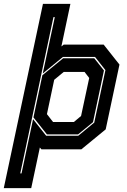

<svg xmlns="http://www.w3.org/2000/svg" viewBox="-68 -770 654 990"><path d="M-48.5 200 153.5 -750H295L248.5 -530.5L260.5 -540H466.5L548 -437L477 -103L351.5 0H145.5L137.5 -9.5L93 200ZM205.5 -141H313L350 -172L392 -368L368 -399H260.5L211.5 -358.5L174 -181.5ZM36.5 124H43L102.5 -155.5L170 -70H335.5L418 -138L475.5 -408.5L422 -476.5H256.5L152.5 -391L214.5 -681.5H207.5ZM174 -77 104.5 -164.5 150.5 -382 257.5 -469.5H418L468 -406.5L411.5 -140L334.5 -77Z"/></svg>

Font: Tourney ExtraBold
Style: Italic
Weight: 800
Italic angle: -12°
Version: Version 1.015